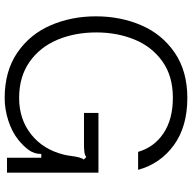

<svg xmlns="http://www.w3.org/2000/svg" viewBox="-20 -793 823 823"><g transform="rotate(90 391.5 -381.5)"><path d="M50 -381Q50 -487 88.5 -576Q127 -665 206 -719Q285 -773 400 -773Q523 -773 602.5 -715Q682 -657 708 -562H631Q611 -631 551 -671Q491 -711 399 -711Q306 -711 243 -666Q180 -621 149.5 -546.5Q119 -472 119 -383Q119 -291 150.5 -216Q182 -141 245.5 -96.5Q309 -52 400 -52Q491 -52 556 -103.5Q621 -155 643 -244Q645 -251 646 -258.5Q647 -266 648 -272Q654 -319 664 -329L653 -340Q645 -333 629.5 -331.5Q614 -330 600.5 -330Q587 -330 583 -330H464V-392H720V0H656V-147H640Q640 -117 623.5 -94Q607 -71 580 -49Q545 -21 496.5 -5.5Q448 10 401 10Q285 10 206 -44Q127 -98 88.5 -187Q50 -276 50 -381Z"/></g></svg>

Font: Open Sauce Sans Light
Style: Regular
Weight: 300
Designer: Alfredo Marco Pradil
Foundry: Creative Sauce Fz LLC
Version: Version 1.477